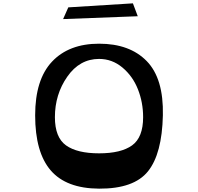

<svg xmlns="http://www.w3.org/2000/svg" viewBox="-20 -1113 1183 1147"><path d="M388 -1069 774 -1093 803 -1016 357 -999ZM572 14Q376 13 283 -95Q190 -203 190 -424Q190 -638 291 -745Q392 -852 572 -852Q755 -852 856.5 -748Q958 -644 953 -424Q948 -194 864 -89.5Q780 15 572 14ZM835 -413Q835 -501 804 -579.5Q773 -658 711.5 -709.5Q650 -761 572 -761Q456 -761 382 -655Q308 -549 308 -413Q308 -292 374.5 -244.5Q441 -197 572 -197Q703 -197 769 -244.5Q835 -292 835 -413Z"/></svg>

Font: OpenDyslexic
Style: Regular
Weight: 400
Designer: Abbie Gonzalez
Version: Version 0.920;hotconv 1.0.109;makeotfexe 2.5.65596